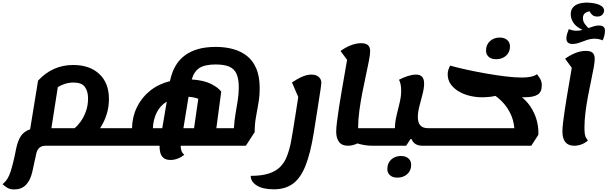

<svg xmlns="http://www.w3.org/2000/svg" viewBox="-108 -1112 4740 1498"><path d="M4 366Q-31 366 -52 352.5Q-73 339 -88 325Q-83 320 -72.5 310.5Q-62 301 -49 280.5Q-36 260 -24 223Q-16 198 -7.5 164.5Q1 131 7.5 100Q14 69 17 52Q31 -16 56 -52Q81 -88 127 -103L189 -483Q302 -605 463 -605Q592 -605 667 -534.5Q742 -464 742 -340Q742 -218 673 -112H812Q827 -112 830 -94Q833 -76 828 -43Q822 -12 813 6.5Q804 25 789 25H248Q216 25 198 42Q180 59 174 91L144 229Q112 366 4 366ZM465 -468Q430 -468 398 -457.5Q366 -447 343 -432L293 -112H474Q496 -129 520.5 -162.5Q545 -196 562 -242.5Q579 -289 579 -344Q579 -400 554 -434Q529 -468 465 -468Z M790 25Q775 25 772 6.5Q769 -12 774 -44Q779 -75 788 -93.5Q797 -112 812 -112H922Q924 -202 961 -277Q998 -352 1063.5 -404.5Q1129 -457 1218 -479Q1224 -510 1237 -546Q1250 -582 1274 -617.5Q1298 -653 1337.5 -682Q1377 -711 1435.5 -728.5Q1494 -746 1577 -746Q1649 -746 1711 -729Q1773 -712 1819.5 -675Q1866 -638 1892 -576.5Q1918 -515 1918 -425Q1918 -364 1908.5 -309Q1899 -254 1889 -198.5Q1879 -143 1879 -81L1810 25H1302Q1301 45 1307.5 64Q1314 83 1330 95Q1308 114 1279.5 125Q1251 136 1223 136Q1185 136 1166.5 119Q1148 102 1142 76.5Q1136 51 1137 25ZM1580 -112H1717Q1721 -175 1730 -227.5Q1739 -280 1747 -329.5Q1755 -379 1755 -431Q1755 -497 1737.5 -536Q1720 -575 1680.5 -592Q1641 -609 1575 -609Q1491 -609 1448.5 -582Q1406 -555 1388 -492Q1482 -486 1539 -457Q1596 -428 1618 -397ZM1323 -112H1406L1439 -341Q1411 -353 1363 -357ZM1085 -112H1158L1193 -319Q1140 -287 1113.5 -231.5Q1087 -176 1085 -112Z M2029 365Q1942 365 1895 335Q1848 305 1848 260Q1930 260 1985.5 243Q2041 226 2075.5 192.5Q2110 159 2129.5 110Q2149 61 2162 -3Q2171 -51 2181 -113.5Q2191 -176 2201 -239.5Q2211 -303 2219 -355L2170 -469Q2215 -499 2252 -514.5Q2289 -530 2321 -530Q2358 -530 2378.5 -512Q2399 -494 2399 -467Q2399 -456 2393 -414.5Q2387 -373 2374 -291Q2361 -209 2340 -76Q2315 80 2277 177.5Q2239 275 2179 320Q2119 365 2029 365Z M2607 25Q2559 25 2537 -5Q2515 -35 2515 -85Q2515 -112 2521 -161Q2527 -210 2536.5 -271.5Q2546 -333 2557.5 -399.5Q2569 -466 2580 -529.5Q2591 -593 2600 -645L2549 -714Q2585 -741 2627.5 -758Q2670 -775 2711 -775Q2780 -775 2780 -714Q2780 -688 2770.5 -638.5Q2761 -589 2747 -525Q2733 -461 2719 -389.5Q2705 -318 2695.5 -247Q2686 -176 2686 -114V-112H2856Q2871 -112 2874 -94Q2877 -76 2871 -43Q2866 -12 2857.5 6.5Q2849 25 2833 25H2797Q2739 25 2680 7Q2645 25 2607 25Z M2834 25Q2819 25 2816 6.5Q2813 -12 2818 -44Q2823 -75 2832 -93.5Q2841 -112 2856 -112H2973V-114Q2974 -161 2986 -211Q2998 -261 3010 -310.5Q3022 -360 3022 -405Q3022 -458 3005 -490Q3040 -508 3074.5 -519Q3109 -530 3137 -530Q3171 -530 3186 -512Q3201 -494 3201 -461Q3201 -425 3189 -378.5Q3177 -332 3164.5 -284.5Q3152 -237 3152 -199Q3152 -112 3230 -112H3300L3278 25H3188Q3123 25 3103 -27H3095L3061 25ZM3278 25 3301 -112Q3316 -112 3319 -94Q3322 -76 3317 -43Q3311 -12 3302.5 6.5Q3294 25 3278 25ZM2992 274Q2956 274 2935 255.5Q2914 237 2914 207Q2914 161 2944 133Q2974 105 3021 105Q3057 105 3078.5 124Q3100 143 3100 174Q3100 219 3069.5 246.5Q3039 274 2992 274Z M3279 25Q3264 25 3261 6.5Q3258 -12 3263 -44Q3268 -75 3277 -93.5Q3286 -112 3301 -112H3905Q3899 -175 3875.5 -223.5Q3852 -272 3820.5 -307Q3789 -342 3757 -364Q3740 -359 3709.5 -356Q3679 -353 3655 -353Q3605 -353 3557 -364.5Q3509 -376 3470.5 -399Q3432 -422 3408.5 -455Q3385 -488 3385 -532Q3385 -552 3390 -567Q3395 -582 3404 -600Q3457 -585 3530 -569Q3603 -553 3682 -539Q3761 -525 3835 -516Q3909 -507 3965 -507Q4002 -507 4032 -513Q4062 -519 4082 -533Q4101 -508 4110 -490Q4119 -472 4119 -445Q4119 -394 4086.5 -373.5Q4054 -353 3983 -353Q3977 -353 3972.5 -353.5Q3968 -354 3964 -354Q4015 -311 4044.5 -258Q4074 -205 4084.5 -152.5Q4095 -100 4092 -60L4037 25ZM3763 -650Q3726 -650 3705 -668.5Q3684 -687 3684 -718Q3684 -763 3714.5 -791Q3745 -819 3791 -819Q3827 -819 3849 -800Q3871 -781 3871 -750Q3871 -705 3840.5 -677.5Q3810 -650 3763 -650Z M4372 25Q4280 25 4280 -87Q4280 -112 4285 -156Q4290 -200 4298.5 -255Q4307 -310 4316.5 -368.5Q4326 -427 4336 -482.5Q4346 -538 4353 -583L4301 -654Q4337 -680 4379 -697.5Q4421 -715 4463 -715Q4500 -715 4516 -700Q4532 -685 4532 -653Q4532 -628 4524 -584Q4516 -540 4504 -483.5Q4492 -427 4480 -363.5Q4468 -300 4460 -237Q4452 -174 4452 -116Q4452 -84 4455 -66Q4458 -48 4464 -37.5Q4470 -27 4479 -16Q4456 5 4427.5 15Q4399 25 4372 25ZM4358 -769Q4311 -769 4311 -813Q4311 -829 4316.5 -847.5Q4322 -866 4330 -885Q4361 -872 4390 -872Q4413 -872 4437 -879Q4386 -903 4365.5 -935Q4345 -967 4345 -1000Q4345 -1031 4359 -1049.5Q4373 -1068 4393 -1077Q4413 -1086 4433.5 -1089Q4454 -1092 4467 -1092Q4483 -1092 4506 -1089.5Q4529 -1087 4551.5 -1080.5Q4574 -1074 4589.5 -1061.5Q4605 -1049 4605 -1028Q4604 -1010 4590 -996Q4576 -982 4550 -983Q4527 -983 4512.5 -996Q4498 -1009 4493 -1023Q4473 -1022 4456.5 -1009.5Q4440 -997 4440 -970Q4440 -946 4454 -926.5Q4468 -907 4483 -893Q4505 -901 4525 -907Q4545 -913 4566 -913Q4588 -913 4600 -903.5Q4612 -894 4612 -871Q4612 -837 4594 -797Q4564 -810 4533 -810Q4501 -810 4471.5 -800Q4442 -790 4414 -779.5Q4386 -769 4358 -769Z"/></svg>

Font: Lemonada SemiBold
Style: Regular
Weight: 600
Designer: Mohamed Gaber (Arabic), Eduardo Tunni (Latin)
Foundry: Kief Type Foundry
Version: Version 4.005; ttfautohint (v1.8.3)